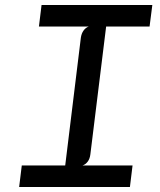

<svg xmlns="http://www.w3.org/2000/svg" viewBox="-20 -747 640 767"><path d="M56.5 0 67 -86H240.5L303 -596.5Q305.5 -613.5 313.8 -625Q322 -636.5 334.5 -641H135.5L146 -727H588.5L577.5 -641H404L341 -130.5Q339 -113 330.5 -101.5Q322 -90 309.5 -86H509.5L499 0Z"/></svg>

Font: Spline Sans Mono
Style: Italic
Weight: 400
Italic angle: -4°
Monospace: yes
Designer: Eben Sorkin, Mirko Velimirovic
Foundry: Sorkin Type
Version: Version 1.004